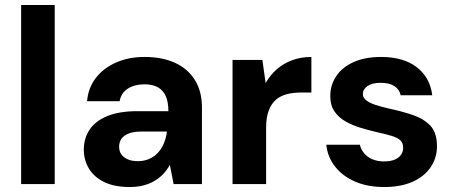

<svg xmlns="http://www.w3.org/2000/svg" viewBox="-20 -740 1824 772"><path d="M65 0V-720H200V0Z M502 12Q439 12 398 -8.5Q357 -29 337 -63Q317 -97 317 -138Q317 -184 340.5 -219Q364 -254 412 -273.5Q460 -293 532 -293H657Q657 -330 646.5 -353.5Q636 -377 615 -389Q594 -401 560 -401Q522 -401 494.5 -384Q467 -367 461 -333H330Q335 -388 366 -427.5Q397 -467 447.5 -489Q498 -511 561 -511Q632 -511 683.5 -487.5Q735 -464 763.5 -418.5Q792 -373 792 -308V0H678L663 -77Q652 -57 637 -41Q622 -25 602 -13Q582 -1 557 5.5Q532 12 502 12ZM534 -92Q560 -92 581 -101.5Q602 -111 616.5 -127.5Q631 -144 639.5 -165Q648 -186 651 -210V-211H547Q517 -211 497 -203Q477 -195 468 -181.5Q459 -168 459 -150Q459 -131 468.5 -118.5Q478 -106 494.5 -99Q511 -92 534 -92Z M915 0V-499H1035L1048 -406Q1067 -439 1093.5 -462Q1120 -485 1155 -498Q1190 -511 1232 -511V-368H1191Q1160 -368 1134 -361.5Q1108 -355 1089.5 -339Q1071 -323 1060.5 -295.5Q1050 -268 1050 -227V0Z M1525 12Q1458 12 1407.5 -10Q1357 -32 1327 -70.5Q1297 -109 1292 -158H1427Q1431 -140 1443.5 -124.5Q1456 -109 1476.5 -100Q1497 -91 1524 -91Q1551 -91 1568 -98.5Q1585 -106 1593 -118.5Q1601 -131 1601 -145Q1601 -166 1589 -176.5Q1577 -187 1553.5 -194Q1530 -201 1498 -208Q1464 -216 1430.5 -226Q1397 -236 1369 -252Q1341 -268 1324.5 -292.5Q1308 -317 1308 -354Q1308 -398 1332 -434Q1356 -470 1402 -490.5Q1448 -511 1512 -511Q1602 -511 1655.5 -470Q1709 -429 1718 -357H1591Q1586 -381 1565.5 -394Q1545 -407 1511 -407Q1476 -407 1457.5 -394Q1439 -381 1439 -362Q1439 -348 1451.5 -337.5Q1464 -327 1487.5 -319Q1511 -311 1542 -304Q1598 -292 1641.5 -277Q1685 -262 1711 -234Q1737 -206 1737 -152Q1737 -105 1711.5 -67.5Q1686 -30 1638.5 -9Q1591 12 1525 12Z"/></svg>

Font: DM Sans 20pt
Style: Bold
Weight: 700
Version: Version 4.004;gftools[0.9.30]